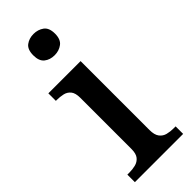

<svg xmlns="http://www.w3.org/2000/svg" viewBox="-250 -797 830 830"><g transform="rotate(-45 165.5 -381.5)"><path d="M21 0V-46H34Q53 -46 71 -50.5Q89 -55 100.5 -69Q112 -83 112 -112V-425Q112 -454 100.5 -468Q89 -482 71 -486Q53 -490 34 -490H28V-536H225V-115Q225 -85 236.5 -70Q248 -55 266 -50.5Q284 -46 304 -46H316V0ZM164 -633Q136 -633 117 -648Q98 -663 98 -698Q98 -734 117.5 -748.5Q137 -763 164 -763Q191 -763 211 -748.5Q231 -734 231 -698Q231 -663 211 -648Q191 -633 164 -633Z"/></g></svg>

Font: Noto Naskh Arabic Medium
Style: Regular
Weight: 500
Designer: Monotype Design Team, David Williams, Mohamad Dakak and Nizar Qandah
Foundry: Monotype Imaging Inc.
Version: Version 2.016